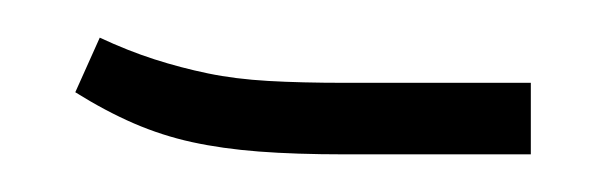

<svg xmlns="http://www.w3.org/2000/svg" viewBox="-20 -82 322 102"><path d="M262 0H163Q137 0 117.5 -1.5Q98 -3 82 -6.5Q66 -10 51 -16.5Q36 -23 20 -33L33 -62Q48 -55 62 -50.5Q76 -46 90.5 -43Q105 -40 122.5 -39Q140 -38 163 -38H262Z"/></svg>

Font: IBM Plex Sans Arabic ExtLt
Style: Regular
Weight: 200
Designer: Mike Abbink, Paul van der Laan, Pieter van Rosmalen, Wael Morcos, Khajak Apelian
Foundry: Bold Monday
Version: Version 1.2